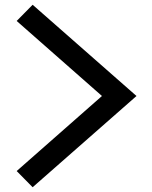

<svg xmlns="http://www.w3.org/2000/svg" viewBox="-20 -803 640 806"><path d="M117 -17 50 -85 408 -400 50 -715 117 -783 553 -400Z"/></svg>

Font: Victor Mono Thin
Style: Regular
Weight: 100
Monospace: yes
Designer: Rune Bjørnerås
Version: Version 1.561;gftools[0.9.30]